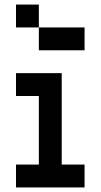

<svg xmlns="http://www.w3.org/2000/svg" viewBox="-20 -820 440 840"><path d="M250 -500H50V-400H150V-100H50V0H350V-100H250ZM50 -700H150V-800H50ZM150 -600H350V-700H150Z"/></svg>

Font: LS-VG5000
Style: Regular
Weight: 400
Designer: Justin Bihan, 2021
Foundry: Justin Bihan, 2021
Version: Version 1.000;Glyphs 3.1.2 (3151)